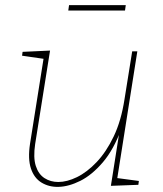

<svg xmlns="http://www.w3.org/2000/svg" viewBox="-20 -722 634 748"><path d="M208 6Q171 7 142 -10.5Q113 -28 100.5 -65.5Q88 -103 97 -162L151 -502L156 -492L66 -505L68 -520L175 -525L117 -161Q109 -108 119.5 -75.5Q130 -43 153.5 -28Q177 -13 207 -13Q241 -13 280 -32Q319 -51 356.5 -90.5Q394 -130 423 -190.5Q452 -251 465 -335L495 -522H515L436 -22L431 -29L521 -17L519 -2L412 2L447 -220L453 -221Q423 -139 380.5 -89.5Q338 -40 293 -17.5Q248 5 208 6ZM470 -702 467 -681H246L249 -702Z"/></svg>

Font: Bitter Thin
Style: Italic
Weight: 100
Italic angle: -9°
Designer: Sol Matas, and Bitter project Authors
Foundry: Sol Matas
Version: Version 2.002